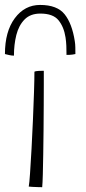

<svg xmlns="http://www.w3.org/2000/svg" viewBox="-37 -757 348 778"><path d="M134 1.5Q130 1.5 117.8 1.2Q105.5 1 93.8 0.2Q82 -0.5 79.5 -1Q82 -14 84.8 -55.5Q87.5 -97 90.8 -154Q94 -211 96.5 -271.5Q99 -332 100.8 -384Q102.5 -436 102.5 -466.5Q105.5 -468 110.5 -468.8Q115.5 -469.5 121 -469.8Q126.5 -470 131.8 -470Q137 -470 140.5 -470Q140.5 -453 140.5 -416Q140.5 -379 140.2 -331Q140 -283 139.5 -231.5Q139 -180 138.2 -132.5Q137.5 -85 136.5 -49.5Q135.5 -14 134 1.5ZM-17 -538Q-17 -629.5 23 -683.2Q63 -737 125.5 -737Q194.5 -737 224.8 -699.2Q255 -661.5 266 -590.5Q268 -578.5 268.2 -565.5Q268.5 -552.5 268.5 -538Q262 -536.5 256.2 -535.8Q250.5 -535 245 -534.8Q239.5 -534.5 232.5 -534.5Q232.5 -553.5 231.8 -571.5Q231 -589.5 228.5 -605.5Q222 -648 200 -675Q178 -702 126.5 -702Q86 -702 62.5 -678Q39 -654 29.2 -615.2Q19.5 -576.5 19.5 -531.5Q11 -531.5 0.5 -533.8Q-10 -536 -17 -538Z"/></svg>

Font: Grandstander Thin Thin
Style: Regular
Weight: 250
Version: Version 1.200